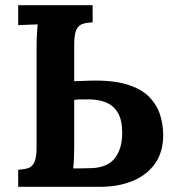

<svg xmlns="http://www.w3.org/2000/svg" viewBox="-20 -720 674 740"><path d="M337 -634Q315 -633 299 -628Q283 -623 274.5 -605.5Q266 -588 266 -547V-407L321 -409Q411 -412 467.5 -395Q524 -378 554.5 -347Q585 -316 597 -277.5Q609 -239 609 -199Q609 -134 577.5 -89.5Q546 -45 491 -22.5Q436 0 366 0H50V-66Q73 -67 88.5 -72Q104 -77 112.5 -95Q121 -113 121 -153V-536Q121 -563 122.5 -588Q124 -613 125 -626Q109 -625 85 -624.5Q61 -624 50 -623V-700H337ZM266 -159Q266 -132 265 -108Q264 -84 262 -71Q274 -71 286.5 -71Q299 -71 311 -71.5Q323 -72 335 -72Q396 -75 423.5 -111.5Q451 -148 451 -207Q451 -257 434.5 -285Q418 -313 389 -325Q360 -337 322 -337Q308 -337 294 -337Q280 -337 266 -335Z"/></svg>

Font: Lora
Style: Weight 700
Weight: 700
Designer: Olga Karpushina, Alexei Vanyashin (Cyrillic)
Foundry: Cyreal
Version: Version 3.001